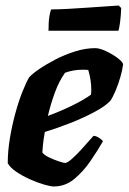

<svg xmlns="http://www.w3.org/2000/svg" viewBox="-20 -674 465 694"><path d="M174 0Q163 0 139 -7Q115 -14 88 -26Q61 -38 39 -53Q17 -68 8 -84Q8 -128 16 -175.5Q24 -223 36 -266.5Q48 -310 61.5 -343.5Q75 -377 85 -394Q94 -405 119 -422.5Q144 -440 178.5 -458Q213 -476 251 -488Q289 -500 324 -500Q340 -500 363.5 -489Q387 -478 405.5 -464Q424 -450 425 -441Q422 -419 414.5 -393.5Q407 -368 397.5 -345.5Q388 -323 379 -310Q362 -291 322 -269.5Q282 -248 233.5 -229Q185 -210 142 -197Q137 -168 135.5 -152.5Q134 -137 133 -123Q139 -114 156.5 -105.5Q174 -97 192 -91Q210 -85 215 -85Q223 -85 238.5 -98.5Q254 -112 271 -130.5Q288 -149 301.5 -164.5Q315 -180 318 -183Q327 -183 338.5 -175.5Q350 -168 352 -163Q333 -130 307 -92Q281 -54 248.5 -27Q216 0 174 0ZM153 -255Q199 -272 241 -292.5Q283 -313 309 -332Q309 -336 309.5 -340Q310 -344 310 -348Q310 -385 299 -421Q294 -422 288.5 -422Q283 -422 278 -422Q245 -422 215 -411Q193 -380 178 -338.5Q163 -297 153 -255ZM155.3 -563Q155.3 -595 158.5 -614.5Q161.6 -634 165.2 -640Q191.3 -640 226.9 -642Q262.4 -644 298.4 -646.5Q334.4 -649 364.1 -651Q393.8 -653 409.1 -654L418.1 -645Q417.2 -618 414.1 -594.5Q410.9 -571 408.2 -563Z"/></svg>

Font: Texturina 72pt 72pt Black
Style: Italic
Weight: 900
Italic angle: -11°
Designer: Guillermo Torres Carreño
Foundry: Omnibus-Type
Version: Version 1.002; ttfautohint (v1.8.3)